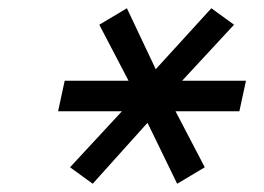

<svg xmlns="http://www.w3.org/2000/svg" viewBox="-20 -730 640 466"><path d="M205 -284 150 -324 276 -460H121L137 -534H292L221 -670L288 -710L358 -562L493 -710L548 -670L422 -534H577L561 -460H406L477 -324L410 -284L338 -432Z"/></svg>

Font: Geist Mono
Style: Italic
Weight: 400
Italic angle: -12°
Monospace: yes
Designer: Basement.studio, Andrés Briganti, Mateo Zaragoza
Foundry: Basement.studio, Vercel, Andrés Briganti, Guido Ferreyra, Mateo Zaragoza
Version: Version 1.500